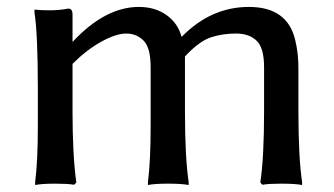

<svg xmlns="http://www.w3.org/2000/svg" viewBox="-20 -526 968 557"><path d="M80.1 -489.3V-498H84Q97.7 -496.1 124.5 -496.1Q151.4 -496.1 177.7 -501H178.7Q189.5 -501 190.4 -486.3V-404.3Q285.2 -505.9 382.8 -505.9Q429.7 -505.9 462.9 -482.4Q496.1 -459 506.8 -418.9Q591.8 -505.9 702.1 -505.9Q812.5 -505.9 835.9 -412.1Q846.7 -369.1 845.7 -319.3V-204.1Q845.7 -69.3 856.4 2V10.7Q836.9 6.8 795.9 6.8Q759.8 6.8 743.2 9.8H741.2L735.4 3.9V2Q746.1 -70.3 746.1 -204.1V-331.1Q746.1 -386.7 724.6 -407.7Q703.1 -428.7 664.1 -428.7Q625 -428.7 591.3 -417.5Q557.6 -406.2 516.6 -362.3V-204.1Q516.6 -69.3 527.3 2V10.7Q507.8 6.8 466.8 6.8Q428.7 6.8 409.2 10.7V2Q417 -58.6 417 -160.2V-331.1Q417 -387.7 396.5 -408.2Q376 -428.7 346.2 -428.7Q316.4 -428.7 273.4 -404.8Q230.5 -380.9 190.4 -340.8V-204.1Q190.4 -77.1 201.2 2V3.9L195.3 9.8H193.4Q176.8 6.8 139.6 6.8Q101.6 6.8 82 10.7V2Q89.8 -58.6 89.8 -160.2V-266.6Q89.8 -426.8 80.1 -489.3Z"/></svg>

Font: GenEi LateMin v2
Style: Medium
Weight: 500
Designer: o_tamon (Modified)
Foundry: o_tamon / Adobe Systems Incorporated / FONT 910 / Philipp H. Poll
Version: Version 2.1;Original Version 1.004